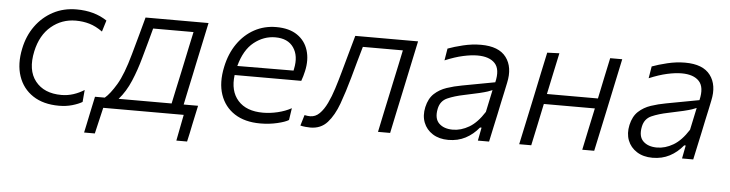

<svg xmlns="http://www.w3.org/2000/svg" viewBox="-43 -691 3861 1016"><g transform="rotate(5 1888.0 -183.0)"><path d="M279.5 9.5Q196 9.5 140.8 -27Q85.5 -63.5 63.8 -127.8Q42 -192 59.5 -275Q73.5 -343.5 111 -395.5Q148.5 -447.5 204 -477Q259.5 -506.5 328.5 -506.5Q423.5 -506.5 490.5 -461.5L472 -401.5Q436.5 -427 402.2 -437Q368 -447 329.5 -447Q255.5 -447 199.5 -400.2Q143.5 -353.5 124.5 -266.5Q102.5 -165 148.8 -106.8Q195 -48.5 287.5 -48.5Q320 -48.5 350.8 -58.5Q381.5 -68.5 408 -85.5L402.5 -21.5Q382.5 -9.5 350 0Q317.5 9.5 279.5 9.5Z M424.5 139Q429.5 115.5 434.5 92Q439.5 68.5 444.5 44Q449.5 19.5 455 -5.5Q460.5 -30.5 465.5 -54.5H517.5Q545 -77.5 577.8 -132.2Q610.5 -187 640.5 -295.5Q658 -358.5 670.8 -404.5Q683.5 -450.5 695.5 -495.5H1030Q1018 -439.5 1007 -387.2Q996 -335 982 -270L971.5 -219.5Q961.5 -172 953 -133Q944.5 -94 936.5 -54.5H1013Q1002.5 -6.5 991.5 45.5Q986.5 70 981.8 92.8Q977 115.5 971.5 139H914.5L941.5 0H514L481.5 139ZM697 -282.5Q679 -216.5 653.8 -156.8Q628.5 -97 591 -54.5H872.5Q881 -94 889.2 -133.2Q897.5 -172.5 908 -220L918.5 -269.5Q929 -319 937.5 -359.8Q946 -400.5 955 -441H740.5Q731 -405 720.8 -368Q710.5 -331 697 -282.5Z M1348.5 10Q1266.5 10 1212 -25.2Q1157.5 -60.5 1136 -123.8Q1114.5 -187 1132.5 -271.5Q1147.5 -343 1184 -395.5Q1220.5 -448 1273.2 -476.8Q1326 -505.5 1389.5 -505.5Q1458.5 -505.5 1501.2 -476.2Q1544 -447 1559.2 -397.2Q1574.5 -347.5 1561 -287Q1558.5 -274 1554 -259.5Q1549.5 -245 1545.5 -233.5H1191.5Q1180.5 -148 1225 -98Q1269.5 -48 1358 -48Q1395.5 -48 1435.8 -57.5Q1476 -67 1508.5 -85L1499 -21.5Q1481 -10 1438.5 0Q1396 10 1348.5 10ZM1389 -451Q1327.5 -451 1276 -410Q1224.5 -369 1201.5 -282.5L1500 -284Q1501 -289.5 1502 -294Q1516.5 -363 1486.2 -407Q1456 -451 1389 -451Z M1614.5 8.5Q1604 8.5 1588.2 7Q1572.5 5.5 1561.5 2.5L1578.5 -54.5Q1586 -52.5 1594.5 -51.8Q1603 -51 1608.5 -51Q1636.5 -51 1658.2 -72.5Q1680 -94 1697.2 -130Q1714.5 -166 1728.2 -209.5Q1742 -253 1754 -296.5Q1768 -347 1782 -397.2Q1796 -447.5 1809.5 -495.5H2143Q2131 -440 2120 -387.2Q2109 -334.5 2095 -269L2084.5 -219.5Q2071.5 -159 2060.5 -107.2Q2049.5 -55.5 2038 0H1973.5Q1985 -55.5 1996 -107.2Q2007 -159 2020 -219.5L2030.5 -269Q2041.5 -319.5 2050 -360Q2058.5 -400.5 2067 -441H1854.5Q1842.5 -400 1830.8 -357.8Q1819 -315.5 1807.5 -273.5Q1786 -196.5 1762.8 -132.5Q1739.5 -68.5 1705 -30Q1670.5 8.5 1614.5 8.5Z M2347.5 10Q2298.5 10 2264.2 -11.8Q2230 -33.5 2215.8 -70.2Q2201.5 -107 2211.5 -152.5Q2222 -199 2249.5 -224.5Q2277 -250 2315 -262.8Q2353 -275.5 2394.5 -283L2569 -315.5Q2585.5 -385 2556 -416.8Q2526.5 -448.5 2463 -448.5Q2430 -448.5 2386.8 -439Q2343.5 -429.5 2291 -407.5L2301.5 -471Q2334.5 -483.5 2382.2 -495Q2430 -506.5 2476.5 -506.5Q2571.5 -506.5 2610.8 -454.2Q2650 -402 2631.5 -318Q2627 -295.5 2621.2 -269.2Q2615.5 -243 2608.5 -210.5L2595 -146Q2588 -114 2580.2 -78Q2572.5 -42 2563.5 0H2504L2517.5 -70H2509.5Q2478.5 -32 2438.2 -11Q2398 10 2347.5 10ZM2366.5 -46Q2410 -46 2452.8 -71Q2495.5 -96 2533 -155L2558 -273Q2548.5 -268.5 2533.5 -263.5Q2518.5 -258.5 2489.5 -251.5Q2460.5 -244.5 2409.5 -234Q2360 -224 2323 -207.8Q2286 -191.5 2277.5 -149Q2267 -97 2293 -71.5Q2319 -46 2366.5 -46Z M2723.5 0Q2735.5 -55.5 2746.5 -107.2Q2757.5 -159 2770.5 -219.5L2781 -269Q2794.5 -334.5 2805.8 -387.2Q2817 -440 2829 -495.5L2893.5 -498Q2881.5 -442 2870.2 -389.2Q2859 -336.5 2846.5 -277.5H3117.5Q3130.5 -339.5 3141.2 -390.8Q3152 -442 3163.5 -495.5H3227.5Q3215.5 -440 3204.5 -387.2Q3193.5 -334.5 3179.5 -269L3169 -219.5Q3156 -159 3145 -107.2Q3134 -55.5 3122 0H3058.5Q3070 -55.5 3081 -107.2Q3092 -159 3105 -219.5L3106 -223.5H2835L2834 -219.5Q2821.5 -159 2810.5 -107.5Q2799.5 -56 2787.5 0Z M3432 10Q3383 10 3348.8 -11.8Q3314.5 -33.5 3300.2 -70.2Q3286 -107 3296 -152.5Q3306.5 -199 3334 -224.5Q3361.5 -250 3399.5 -262.8Q3437.5 -275.5 3479 -283L3653.5 -315.5Q3670 -385 3640.5 -416.8Q3611 -448.5 3547.5 -448.5Q3514.5 -448.5 3471.2 -439Q3428 -429.5 3375.5 -407.5L3386 -471Q3419 -483.5 3466.8 -495Q3514.5 -506.5 3561 -506.5Q3656 -506.5 3695.2 -454.2Q3734.5 -402 3716 -318Q3711.5 -295.5 3705.8 -269.2Q3700 -243 3693 -210.5L3679.5 -146Q3672.5 -114 3664.8 -78Q3657 -42 3648 0H3588.5L3602 -70H3594Q3563 -32 3522.8 -11Q3482.5 10 3432 10ZM3451 -46Q3494.5 -46 3537.2 -71Q3580 -96 3617.5 -155L3642.5 -273Q3633 -268.5 3618 -263.5Q3603 -258.5 3574 -251.5Q3545 -244.5 3494 -234Q3444.5 -224 3407.5 -207.8Q3370.5 -191.5 3362 -149Q3351.5 -97 3377.5 -71.5Q3403.5 -46 3451 -46Z"/></g></svg>

Font: Commissioner Light
Style: Italic
Weight: 300
Italic angle: -12°
Designer: Kostas Bartsokas
Foundry: Kostas Bartsokas
Version: Version 1.000; ttfautohint (v1.8.3)